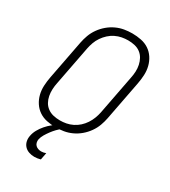

<svg xmlns="http://www.w3.org/2000/svg" viewBox="-216 -786 983 1113"><g transform="rotate(30 275.0 -230.0)"><path d="M219 12Q189 12 160 6Q131 0 108 -15.5Q85 -31 69.5 -54.5Q54 -78 47 -106Q40 -134 41.5 -164Q43 -194 49 -225L99 -485Q104 -511 113.5 -537Q123 -563 140 -587Q157 -611 179.5 -630Q202 -649 228 -661Q254 -673 280.5 -677.5Q307 -682 334 -682Q364 -682 393.5 -676Q423 -670 446 -654.5Q469 -639 484.5 -615.5Q500 -592 507 -564Q514 -536 512.5 -506Q511 -476 505 -445L455 -185Q450 -159 440.5 -133Q431 -107 414 -83Q397 -59 374.5 -40Q352 -21 326 -9Q300 3 273 7.5Q246 12 219 12ZM221 -35Q242 -35 263 -39Q284 -43 304.5 -53Q325 -63 342 -78.5Q359 -94 371.5 -113Q384 -132 392 -153Q400 -174 404 -194L454 -454Q459 -477 460 -499.5Q461 -522 456.5 -543Q452 -564 442 -582Q432 -600 415.5 -612.5Q399 -625 377.5 -630Q356 -635 333 -635Q312 -635 291 -631Q270 -627 249.5 -617Q229 -607 212 -591.5Q195 -576 182 -557Q169 -538 161.5 -517Q154 -496 150 -476L100 -216Q95 -193 94 -170.5Q93 -148 97 -127Q101 -106 111 -88Q121 -70 138 -57.5Q155 -45 176.5 -40Q198 -35 221 -35ZM198 222Q179 222 161.5 216Q144 210 132 197Q120 184 116 166Q112 148 116 129Q120 107 131.5 86.5Q143 66 158.5 48Q174 30 192.5 15Q211 0 231 -12H261L259 0Q243 12 229.5 26Q216 40 204.5 55.5Q193 71 183 87.5Q173 104 169 122Q167 133 169.5 143.5Q172 154 179 161Q186 168 196 171.5Q206 175 217 175Q224 175 232 173.5Q240 172 248 169L239 216Q228 219 218 220.5Q208 222 198 222Z"/></g></svg>

Font: Lode Dark Term
Style: Italic
Weight: 400
Italic angle: -11°
Monospace: yes
Designer: Belleve Invis
Foundry: Belleve Invis
Version: Version 29.2.0